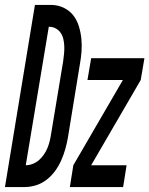

<svg xmlns="http://www.w3.org/2000/svg" viewBox="-65 -755 603 775"><path d="M-45 0 76 -735H146Q172 -734 194.5 -722.5Q217 -711 231.5 -692Q246 -673 253.5 -648.5Q261 -624 263.5 -598Q266 -572 264 -546Q262 -520 257 -493L209 -199Q205 -176 198.5 -153Q192 -130 182 -107.5Q172 -85 157.5 -65Q143 -45 123 -29.5Q103 -14 80 -7Q57 0 34 0ZM39 -88Q53 -88 67 -93.5Q81 -99 92 -108.5Q103 -118 112 -131Q121 -144 126.5 -157.5Q132 -171 135.5 -185Q139 -199 141 -213L190 -508Q192 -523 193.5 -538Q195 -553 194.5 -567.5Q194 -582 191 -596Q188 -610 180.5 -621.5Q173 -633 160.5 -640Q148 -647 133 -647H132ZM217 0 231 -88 431 -432H288L303 -520H518L503 -432L303 -88H446L432 0Z"/></svg>

Font: Iosevka Semibold
Style: Italic
Weight: 600
Italic angle: -9°
Monospace: yes
Designer: Belleve Invis
Foundry: Belleve Invis
Version: Version 32.5.0; ttfautohint (v1.8.4)